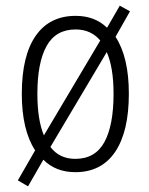

<svg xmlns="http://www.w3.org/2000/svg" viewBox="-20 -598 526 678"><path d="M435 -267Q435 -133 386.5 -61.5Q338 10 246 10Q177 10 133 -34L79 60L43 39L104 -67Q57 -139 57 -267Q57 -401 106 -471.5Q155 -542 247 -542Q315 -542 358 -500L403 -578L439 -558L388 -468Q435 -396 435 -267ZM112 -267Q112 -175 135 -120L334 -455Q301 -494 247 -494Q177 -494 144.5 -435.5Q112 -377 112 -267ZM381 -267Q381 -359 357 -414L158 -79Q190 -37 246 -37Q316 -37 348.5 -96Q381 -155 381 -267Z"/></svg>

Font: Noto Sans Georgian Condensed Light
Style: Regular
Weight: 300
Width: 3
Designer: Monotype Design Team, Akaki Razmadze
Foundry: Google LLC
Version: Version 2.005; ttfautohint (v1.8.4.7-5d5b)